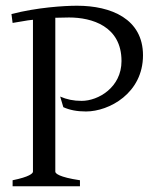

<svg xmlns="http://www.w3.org/2000/svg" viewBox="-20 -650 562 670"><path d="M173 -51V-588C192 -588 202 -589 221 -589C300 -589 404 -559 404 -437C404 -345 323 -298 265 -298C236 -298 213 -303 190 -313L201 -276C223 -266 249 -261 280 -261C361 -261 479 -325 479 -457C479 -584 368 -630 249 -630C203 -630 109 -624 20 -601L24 -570L60 -576C71 -578 83 -580 95 -581V-51C95 -45 83 -33 24 -21V0H259V-21C185 -32 173 -45 173 -51Z"/></svg>

Font: Temporarium
Style: Regular
Weight: 400
Version: Version 1.1